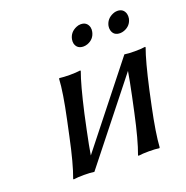

<svg xmlns="http://www.w3.org/2000/svg" viewBox="-115 -726 807 834"><g transform="rotate(-20 288.5 -308.5)"><path d="M147.9 -250Q173.3 -369.1 176.3 -429.2L178.7 -432.1Q196.3 -429.2 226.1 -429.2Q255.9 -429.2 274.9 -432.1L276.4 -429.2Q256.3 -375 228 -250L212.9 -179.2Q197.8 -107.4 191.9 -69.3L479 -432.1Q496.6 -429.2 526.4 -429.2Q556.2 -429.2 574.7 -432.1L576.2 -429.2Q556.2 -375 528.3 -250L513.2 -179.2Q488.8 -63 484.9 0L482.4 2.9Q464.8 0 435.1 0Q405.3 0 386.2 2.9L384.8 0Q407.7 -61 433.1 -179.2L448.2 -250Q462.9 -320.3 469.2 -359.4L182.1 2.9Q164.6 0 134.8 0Q105 0 86.4 2.9L85 0Q107.9 -61 132.8 -179.2ZM287.6 -571.8Q293.9 -602.5 324.7 -615.7Q334.5 -620.1 344.7 -620.1Q373.5 -620.1 381.3 -593.3Q383.8 -582.5 381.3 -571.8Q374.5 -540 343.3 -528.3Q333.5 -524.9 324.7 -524.9Q294.9 -524.9 287.6 -551.8Q285.6 -561.5 287.6 -571.8ZM456.5 -571.8Q462.9 -602.5 493.7 -615.7Q503.4 -620.1 513.7 -620.1Q542.5 -620.1 550.3 -593.3Q552.7 -582.5 550.8 -571.8Q543.9 -540 512.2 -528.3Q502.4 -524.9 493.7 -524.9Q463.9 -524.9 457 -551.8Q454.6 -561.5 456.5 -571.8Z"/></g></svg>

Font: Linux Biolinum Slanted O
Style: Slanted
Weight: 400
Designer: Philipp H. Poll
Foundry: Philipp H. Poll
Version: Version 1.0.4